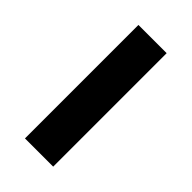

<svg xmlns="http://www.w3.org/2000/svg" viewBox="10 -190 481 481"><g transform="rotate(-45 250.0 50.0)"><path d="M49 100H451V0H49Z"/></g></svg>

Font: Iosevka SS09
Style: Bold
Weight: 700
Monospace: yes
Designer: Belleve Invis
Foundry: Belleve Invis
Version: Version 5.2.1; ttfautohint (v1.8.3)